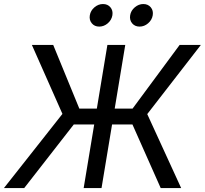

<svg xmlns="http://www.w3.org/2000/svg" viewBox="-42 -956 1041 976"><path d="M594.7 -727.5 474.1 0H383.3L503.9 -727.5ZM-22 0 275.4 -377 120.1 -727.5H228.5L361.3 -403.8H631.8L871.1 -727.5H979L706.5 -376L878.9 0H774.9L631.3 -323.2H333L81.1 0ZM667.5 -820.8Q643.6 -820.8 629.6 -837.6Q615.7 -854.5 619.6 -878.4Q623.5 -902.3 643.3 -918.9Q663.1 -935.5 686.5 -935.5Q710.4 -935.5 724.4 -918.9Q738.3 -902.3 734.4 -878.4Q730.5 -854.5 710.9 -837.6Q691.4 -820.8 667.5 -820.8ZM462.4 -820.8Q438.5 -820.8 424.6 -837.6Q410.6 -854.5 414.6 -878.4Q418.5 -902.3 438.2 -918.9Q458 -935.5 481.4 -935.5Q505.4 -935.5 519.3 -918.9Q533.2 -902.3 529.3 -878.4Q525.4 -854.5 505.9 -837.6Q486.3 -820.8 462.4 -820.8Z"/></svg>

Font: Inter 20pt
Style: Italic
Weight: 400
Italic angle: -9.3988°
Version: Version 4.001;git-66647c0bb